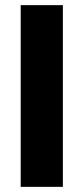

<svg xmlns="http://www.w3.org/2000/svg" viewBox="-20 -727 326 747"><path d="M60.5 -707H224.6V0H60.5Z"/></svg>

Font: Wanted Sans ExtraBold
Style: Regular
Weight: 800
Designer: Original Design by Kil Hyung-jin and Kang Hanbin, Wanted Lab, Inc; Hangeul from Source Han Sans by Jang Soo-young and Ka
Foundry: Wanted Lab, Inc.
Version: Version 1.003